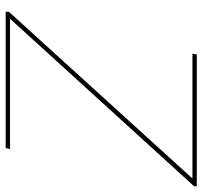

<svg xmlns="http://www.w3.org/2000/svg" viewBox="-38 -660 698 661"><g transform="rotate(90 310.5 -329.0)"><path d="M44 -15H493L489 0H20V-11L594 -643H164L167 -658H620L621 -649Z"/></g></svg>

Font: Ysabeau Thin
Style: Italic
Weight: 200
Italic angle: -12°
Designer: Christian Thalmann (Catharsis Fonts)
Version: Version 0.003